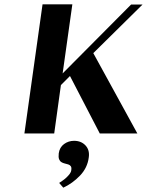

<svg xmlns="http://www.w3.org/2000/svg" viewBox="-20 -618 680 889"><path d="M93 0 177 -598H315L270 -278L587 -597H640L412 -372L616 0H442L304 -266L262 -224L231 0ZM252 92Q256 64 276.5 49Q297 34 323 34Q356 34 376 55.5Q396 77 391 111Q385 159 350.5 195Q316 231 273 251L254 229Q260 225 269.5 218.5Q279 212 287.5 204Q296 196 302.5 187.5Q309 179 310 170Q312 158 308 152Q304 146 296.5 143.5Q289 141 280 139Q271 137 264 132.5Q257 128 253.5 119Q250 110 252 92Z"/></svg>

Font: Gamine
Style: Bold Italic
Weight: 700
Designer: Tapiwanashe Sebastian Garikayi
Version: Version 1.000